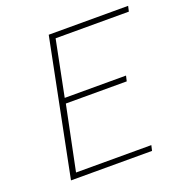

<svg xmlns="http://www.w3.org/2000/svg" viewBox="-120 -768 841 877"><g transform="rotate(-20 300.0 -330.0)"><path d="M78 0 210 -660H596L590 -634H234L180 -364H478L472 -338H176L112 -26H478L472 0Z"/></g></svg>

Font: SourceCodeVF
Style: Italic
Weight: 200
Italic angle: -11°
Monospace: yes
Designer: Paul D. Hunt, Teo Tuominen
Foundry: Adobe
Version: Version 1.026;hotconv 1.1.0;makeotfexe 2.6.0